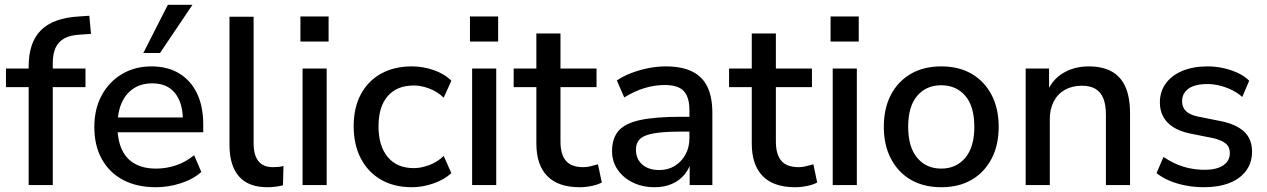

<svg xmlns="http://www.w3.org/2000/svg" viewBox="-20 -775 5304 804"><path d="M100 0V-410H5V-488H129L100 -461V-497Q100 -597 151.5 -648.5Q203 -700 310 -706L354 -709L361 -633L315 -630Q274 -628 249 -614Q224 -600 212.5 -574.5Q201 -549 201 -511V-472L187 -488H338V-410H201V0Z M633 9Q553 9 495.5 -21.5Q438 -52 406.5 -108.5Q375 -165 375 -243Q375 -319 406 -376Q437 -433 491 -465Q545 -497 614 -497Q682 -497 730.5 -467.5Q779 -438 805 -384Q831 -330 831 -255V-221H455V-283H763L746 -269Q746 -344 713 -385Q680 -426 618 -426Q571 -426 538.5 -404Q506 -382 489 -343Q472 -304 472 -252V-246Q472 -188 490.5 -148.5Q509 -109 545 -89Q581 -69 634 -69Q676 -69 716.5 -82.5Q757 -96 793 -125L823 -55Q790 -25 738 -8Q686 9 633 9ZM580 -553 683 -755H786L650 -553Z M1100 9Q1020 9 980.5 -36.5Q941 -82 941 -168V-705H1042V-174Q1042 -142 1051 -119.5Q1060 -97 1078 -86Q1096 -75 1123 -75Q1135 -75 1146 -76Q1157 -77 1167 -80L1165 1Q1148 5 1132 7Q1116 9 1100 9Z M1238 -601V-706H1356V-601ZM1247 0V-488H1348V0Z M1705 9Q1630 9 1575.5 -22.5Q1521 -54 1491 -111.5Q1461 -169 1461 -247Q1461 -324 1491 -380Q1521 -436 1575.5 -466.5Q1630 -497 1705 -497Q1751 -497 1796 -481.5Q1841 -466 1870 -437L1838 -366Q1811 -392 1777 -404.5Q1743 -417 1713 -417Q1642 -417 1603.5 -372.5Q1565 -328 1565 -246Q1565 -164 1603.5 -117.5Q1642 -71 1713 -71Q1743 -71 1777 -83.5Q1811 -96 1838 -122L1870 -50Q1841 -23 1795.5 -7Q1750 9 1705 9Z M1948 -601V-706H2066V-601ZM1957 0V-488H2058V0Z M2408 9Q2317 9 2271.5 -38Q2226 -85 2226 -174V-410H2131V-488H2226V-635H2327V-488H2478V-410H2327V-182Q2327 -129 2349.5 -102Q2372 -75 2423 -75Q2438 -75 2453.5 -79Q2469 -83 2484 -87L2500 -11Q2485 -2 2458.5 3.5Q2432 9 2408 9Z M2721 9Q2670 9 2629.5 -11Q2589 -31 2566 -65Q2543 -99 2543 -142Q2543 -196 2570.5 -227.5Q2598 -259 2661.5 -272.5Q2725 -286 2833 -286H2880V-224H2834Q2780 -224 2743 -220Q2706 -216 2684 -207.5Q2662 -199 2652.5 -184Q2643 -169 2643 -148Q2643 -110 2669 -86.5Q2695 -63 2741 -63Q2778 -63 2806 -80.5Q2834 -98 2850.5 -128Q2867 -158 2867 -197V-312Q2867 -369 2843 -394Q2819 -419 2764 -419Q2722 -419 2680 -406.5Q2638 -394 2594 -367L2563 -438Q2589 -456 2623 -469Q2657 -482 2694.5 -489.5Q2732 -497 2767 -497Q2834 -497 2877.5 -476Q2921 -455 2942 -412Q2963 -369 2963 -301V0H2868V-109H2877Q2869 -72 2847.5 -45.5Q2826 -19 2794 -5Q2762 9 2721 9Z M3310 9Q3219 9 3173.5 -38Q3128 -85 3128 -174V-410H3033V-488H3128V-635H3229V-488H3380V-410H3229V-182Q3229 -129 3251.5 -102Q3274 -75 3325 -75Q3340 -75 3355.5 -79Q3371 -83 3386 -87L3402 -11Q3387 -2 3360.5 3.5Q3334 9 3310 9Z M3458 -601V-706H3576V-601ZM3467 0V-488H3568V0Z M3922 9Q3848 9 3794.5 -22Q3741 -53 3711 -110Q3681 -167 3681 -244Q3681 -322 3711 -378.5Q3741 -435 3794.5 -466Q3848 -497 3922 -497Q3995 -497 4048.5 -466Q4102 -435 4132 -378Q4162 -321 4162 -244Q4162 -167 4132 -110Q4102 -53 4048.5 -22Q3995 9 3922 9ZM3921 -69Q3984 -69 4022 -114Q4060 -159 4060 -244Q4060 -330 4022 -374Q3984 -418 3921 -418Q3859 -418 3821 -374Q3783 -330 3783 -244Q3783 -159 3821 -114Q3859 -69 3921 -69Z M4275 0V-488H4373V-384H4362Q4384 -440 4431 -468.5Q4478 -497 4539 -497Q4597 -497 4635.5 -475.5Q4674 -454 4693 -410.5Q4712 -367 4712 -301V0H4611V-295Q4611 -337 4600 -363.5Q4589 -390 4567 -403Q4545 -416 4510 -416Q4470 -416 4439.5 -399Q4409 -382 4392.5 -350Q4376 -318 4376 -276V0Z M5022 9Q4983 9 4946 2Q4909 -5 4878 -18Q4847 -31 4823 -50L4852 -118Q4877 -101 4905 -88.5Q4933 -76 4963.5 -70Q4994 -64 5023 -64Q5076 -64 5103 -83Q5130 -102 5130 -134Q5130 -160 5112 -174.5Q5094 -189 5058 -197L4963 -216Q4901 -229 4869 -262Q4837 -295 4837 -346Q4837 -392 4862 -426Q4887 -460 4932 -478.5Q4977 -497 5036 -497Q5070 -497 5102 -490Q5134 -483 5162.5 -470Q5191 -457 5211 -437L5182 -369Q5163 -386 5138.5 -398Q5114 -410 5088 -416.5Q5062 -423 5036 -423Q4983 -423 4956.5 -403.5Q4930 -384 4930 -351Q4930 -326 4946 -310Q4962 -294 4996 -287L5091 -268Q5156 -255 5189.5 -224Q5223 -193 5223 -140Q5223 -94 5198 -60Q5173 -26 5127.5 -8.5Q5082 9 5022 9Z"/></svg>

Font: Nunito Sans 12pt SemiBold
Style: Regular
Weight: 600
Designer: Vernon Adams
Foundry: Vernon Adams
Version: Version 3.101;gftools[0.9.27]